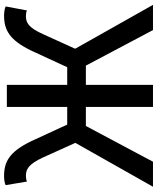

<svg xmlns="http://www.w3.org/2000/svg" viewBox="68 -858 790 967"><g transform="rotate(-90 463.5 -375.0)"><path d="M701 -392 775 -555C808 -628 833 -640 866 -640C873 -640 885 -639 894 -635L914 -742C901 -748 883 -750 868 -750C796 -750 745 -723 692 -614L608 -432H519V-736H408V-432H319L235 -614C182 -723 132 -750 60 -750C44 -750 26 -748 14 -742L32 -635C43 -639 54 -640 61 -640C93 -640 119 -628 153 -555L227 -391L6 0H132L312 -338H408V0H519V-338H616L795 0H922Z"/></g></svg>

Font: Genne Gothic Medium
Style: Regular
Weight: 500
Designer: Ryoko NISHIZUKA (kana & ideographs); Paul D. Hunt (Latin, Greek & Cyrillic); Wenlong ZHANG (bopomofo); Sandoll Communica
Foundry: Adobe Systems Incorporated
Version: Version 1.004;PS 1.004;hotconv 16.6.51;makeotf.lib2.5.65220